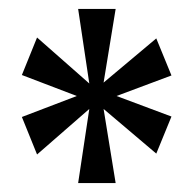

<svg xmlns="http://www.w3.org/2000/svg" viewBox="-20 -780 431 430"><path d="M155 -370H239L212 -536L330 -436L364 -519L241 -565L364 -611L330 -694L212 -595L239 -760H155L180 -593L63 -696L29 -612L152 -565L29 -518L63 -434L180 -536Z"/></svg>

Font: Noto Serif Hebrew ExtraCondensed SemiBold
Style: Regular
Weight: 600
Width: 2
Designer: Monotype Design Team
Foundry: Monotype Imaging Inc.
Version: Version 2.004